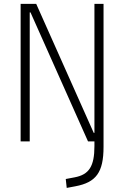

<svg xmlns="http://www.w3.org/2000/svg" viewBox="-20 -713 626 968"><path d="M316.4 234.4 360.4 226.1C464.4 206.5 502 156.2 502 27.3V-693.4H456.1V-43H452.6L162.6 -693.4H84V0H129.9V-650.4H133.8L423.8 0H456.1V23.4C456.1 125.5 429.2 167.5 355.5 181.2L311.5 189.5Z"/></svg>

Font: Cascadia Mono PL ExtraLight
Style: Regular
Weight: 200
Monospace: yes
Designer: Aaron Bell
Foundry: Saja Typeworks
Version: Version 2404.023